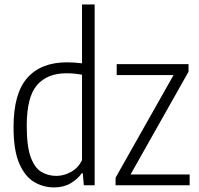

<svg xmlns="http://www.w3.org/2000/svg" viewBox="-20 -828 891 858"><path d="M222 9.5Q173.5 9.5 132.2 -15Q91 -39.5 65.8 -98.2Q40.5 -157 40.5 -259.5Q40.5 -410.5 102 -480Q163.5 -549.5 279.5 -549.5Q311.5 -549.5 346.5 -545V-808H403V0H354.5L350 -54H345.5Q327.5 -28 296 -9.2Q264.5 9.5 222 9.5ZM232 -42Q265 -42 297 -59.5Q329 -77 346.5 -112V-494Q314.5 -500.5 276.5 -500.5Q191 -500.5 145.2 -447.5Q99.5 -394.5 99.5 -265.5Q99.5 -174 117.2 -125.8Q135 -77.5 165 -59.8Q195 -42 232 -42ZM496.5 0V-34L755.5 -492.5H501.5V-541.5H822.5V-507.5L563.5 -48.5H827.5V0Z"/></svg>

Font: Encode Sans Condensed Condensed Light
Style: Regular
Weight: 300
Width: 3
Designer: Multiple Designers
Foundry: Impallari Type
Version: Version 3.000; ttfautohint (v1.8.3) -l 8 -r 50 -G 200 -x 14 